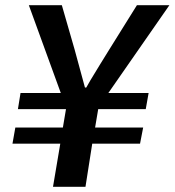

<svg xmlns="http://www.w3.org/2000/svg" viewBox="-20 -719 672 739"><path d="M212 -166H28L39 -228H222L234 -299H49L59 -361H214L91 -699H218L267 -529L307 -382H312L328 -410Q347 -441 364.5 -470Q382 -499 401 -529L507 -699H632L397 -361H552L541 -299H358L346 -228H531L519 -166H335L309 0H184Z"/></svg>

Font: Nebula Sans Semibold
Style: Regular
Weight: 600
Italic angle: -9°
Designer: Paul D. Hunt for Adobe (as Source Sans)
Foundry: Nebula Entertainment & Broadcasting LLC
Version: Version 1.010